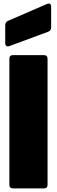

<svg xmlns="http://www.w3.org/2000/svg" viewBox="-20 -1046 317 1066"><path d="M32 -720V-20C32 -7 39 0 52 0H224C237 0 244 -7 244 -20V-720C244 -733 237 -740 224 -740H52C39 -740 32 -733 32 -720ZM32 -790 248 -870C258 -874 264 -882 264 -893V-1009C264 -1024 255 -1030 241 -1024L24 -930C14 -925 9 -917 9 -906V-806C9 -792 18 -785 32 -790Z"/></svg>

Font: Malmofest Black-Rounded
Style: Regular
Weight: 800
Designer: Jonny Pinhorn (Poppins), Kolossal
Version: Version 1.004;Glyphs 3.1.2 (3151)